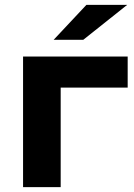

<svg xmlns="http://www.w3.org/2000/svg" viewBox="-20 -771 554 791"><path d="M75 0V-538H506V-410H230V0ZM201 -607 336 -751H504L323 -607Z"/></svg>

Font: Montserrat
Style: Bold
Weight: 700
Designer: Julieta Ulanovsky
Foundry: Julieta Ulanovsky
Version: Version 9.000; ttfautohint (v1.8.4.7-5d5b)